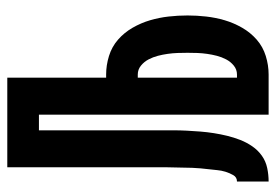

<svg xmlns="http://www.w3.org/2000/svg" viewBox="-138 -638 775 540"><g transform="rotate(-90 250.0 -367.5)"><path d="M10 0V-89Q22 -89 28 -99.5Q34 -110 37.5 -121.5Q41 -133 42 -144.5Q43 -156 44.5 -168Q46 -180 47 -191.5Q48 -203 48.5 -215Q49 -227 49 -238.5Q49 -250 49.5 -262Q50 -274 50 -285.5Q50 -297 50 -309V-735H302V-457H311Q337 -457 363 -449Q389 -441 409 -423.5Q429 -406 442.5 -382.5Q456 -359 463.5 -333.5Q471 -308 474 -281.5Q477 -255 477 -228Q477 -202 474 -175.5Q471 -149 463.5 -123.5Q456 -98 442.5 -74.5Q429 -51 409 -33.5Q389 -16 363 -8Q337 0 311 0H198V-646H154V-307Q154 -287 154 -268Q154 -249 153 -230Q152 -211 150.5 -192Q149 -173 146 -154Q143 -135 138.5 -116.5Q134 -98 127 -80Q120 -62 109 -46Q98 -30 82.5 -19Q67 -8 48 -4Q29 0 10 0ZM302 -89H311Q325 -89 336 -98Q347 -107 353.5 -119.5Q360 -132 363.5 -145.5Q367 -159 369 -173Q371 -187 371.5 -200.5Q372 -214 372 -228Q372 -242 371.5 -256Q371 -270 369 -284Q367 -298 363.5 -311.5Q360 -325 353.5 -337.5Q347 -350 336 -359Q325 -368 311 -368H302Z"/></g></svg>

Font: Iosevka Extrabold
Style: Regular
Weight: 800
Monospace: yes
Designer: Belleve Invis
Foundry: Belleve Invis
Version: Version 32.5.0; ttfautohint (v1.8.4)